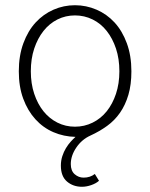

<svg xmlns="http://www.w3.org/2000/svg" viewBox="-20 -512 575 735"><path d="M294 203Q260 203 236.5 183Q213 163 213 122Q213 103 218.5 86Q224 69 232.5 55Q241 41 251 30Q261 19 269 12Q224 11 184.5 -6Q145 -23 115.5 -55.5Q86 -88 69 -134Q52 -180 52 -239Q52 -299 69.5 -346.5Q87 -394 116.5 -426Q146 -458 185 -475Q224 -492 267 -492Q310 -492 349.5 -475Q389 -458 418.5 -426Q448 -394 465.5 -346.5Q483 -299 483 -239Q483 -188 471.5 -149Q460 -110 439.5 -80.5Q419 -51 390 -30Q361 -9 326 7Q293 22 272 53Q251 84 251 116Q251 142 266 155Q281 168 300 168Q325 168 343 154L359 180Q348 190 329.5 196.5Q311 203 294 203ZM267 -27Q303 -27 334.5 -42.5Q366 -58 388.5 -86Q411 -114 424 -153Q437 -192 437 -239Q437 -287 424 -326Q411 -365 388.5 -393.5Q366 -422 334.5 -437.5Q303 -453 267 -453Q231 -453 200 -437.5Q169 -422 146.5 -393.5Q124 -365 111 -326Q98 -287 98 -239Q98 -192 111 -153Q124 -114 146.5 -86Q169 -58 200 -42.5Q231 -27 267 -27Z"/></svg>

Font: Giro Light
Style: Regular
Weight: 300
Designer: Paul D. Hunt
Foundry: Adobe Systems Incorporated
Version: Version 1.000;PS 1.0;hotconv 1.0.88;makeotf.lib2.5.647800